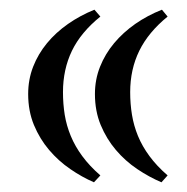

<svg xmlns="http://www.w3.org/2000/svg" viewBox="-20 -438 386 396"><path d="M325.7 -76.2Q303.2 -95.7 288.3 -116Q273.4 -136.2 264.6 -157.5Q255.9 -178.7 252.2 -201.2Q248.5 -223.6 248.5 -248Q248.5 -294.9 267.3 -333.3Q286.1 -371.6 325.7 -403.8L314 -418Q284.2 -406.2 259 -388.7Q233.9 -371.1 215.3 -348.9Q196.8 -326.7 186.3 -300.3Q175.8 -273.9 175.8 -244.1Q175.8 -209 187.7 -180.2Q199.7 -151.4 219 -128.7Q238.3 -106 262.9 -89.4Q287.6 -72.8 313 -62ZM187 -76.2Q164.6 -95.7 149.7 -116Q134.8 -136.2 126 -157.5Q117.2 -178.7 113.5 -201.2Q109.9 -223.6 109.9 -248Q109.9 -294.9 128.4 -333.3Q147 -371.6 187 -403.8L174.8 -418Q145.5 -406.2 120.4 -388.7Q95.2 -371.1 76.9 -348.9Q58.6 -326.7 48.3 -300.3Q38.1 -273.9 38.1 -244.1Q38.1 -209 50 -180.2Q62 -151.4 81.3 -128.7Q100.6 -106 124.8 -89.4Q148.9 -72.8 173.8 -62Z"/></svg>

Font: Galatia SIL
Style: Bold
Weight: 700
Designer: Development by SIL's NRSI team
Version: Version 2.1